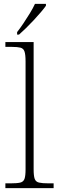

<svg xmlns="http://www.w3.org/2000/svg" viewBox="-20 -979 307 999"><path d="M8 0V-25H35Q69 -25 85.5 -29Q102 -33 107.5 -48.5Q113 -64 113 -98V-659Q113 -695 107.5 -711Q102 -727 86.5 -731Q71 -735 43 -735H8V-760H155V-98Q155 -64 160.5 -48.5Q166 -33 183 -29Q200 -25 233 -25H259V0ZM69 -812Q84 -831 101.5 -857Q119 -883 135.5 -910Q152 -937 162 -959H219V-949Q210 -936 193 -916Q176 -896 155.5 -874Q135 -852 115 -832.5Q95 -813 79 -799H69Z"/></svg>

Font: Noto Serif Thai ExtraLight
Style: Regular
Weight: 250
Version: Version 2.001